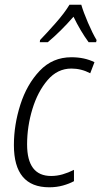

<svg xmlns="http://www.w3.org/2000/svg" viewBox="-20 -785 430 815"><path d="M189 10Q220 10 247 2.5Q274 -5 294 -16V-64Q270 -52 246 -45Q222 -38 197 -38Q95 -38 95 -172Q95 -248 117.5 -322Q140 -396 182 -445Q224 -494 283 -494Q325 -494 363 -474L381 -521Q339 -542 283 -542Q203 -542 148.5 -484.5Q94 -427 66.5 -341Q39 -255 39 -169Q39 10 189 10ZM149 -606H183Q238 -652 292 -714Q321 -654 356 -606H388L390 -615Q373 -643 353.5 -688.5Q334 -734 325 -765H275Q254 -730 216.5 -687.5Q179 -645 150 -615Z"/></svg>

Font: Noto Sans Display SemiCondensed Light
Style: Italic
Weight: 300
Width: 4
Italic angle: -12°
Designer: Monotype Design Team
Foundry: Monotype Imaging Inc.
Version: Version 1.900